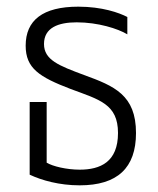

<svg xmlns="http://www.w3.org/2000/svg" viewBox="-20 -546 473 576"><path d="M219 10C332 10 388 -42 388 -147C388 -261 323 -288 232 -321C157 -349 112 -366 112 -414C112 -463 155 -479 210 -479C274 -479 334 -460 362 -443V-495C337 -508 286 -526 215 -526C108 -526 57 -485 57 -409C57 -341 98 -315 192 -279C278 -247 334 -234 334 -147C334 -60 281 -37 219 -37C180 -37 138 -47 120 -58V-240H69V-22C105 -5 158 10 219 10Z"/></svg>

Font: Noto Sans Thai UI Condensed Light
Style: Regular
Weight: 300
Width: 3
Designer: Monotype Design Team
Foundry: Monotype Imaging Inc.
Version: Version 1.901